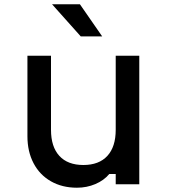

<svg xmlns="http://www.w3.org/2000/svg" viewBox="-20 -860 790 896"><path d="M630 0H520V-48H490Q465 -18 425 -1Q385 16 339 16Q270 16 217.5 -14Q165 -44 136.5 -98.5Q108 -153 108 -224V-600H218V-254Q218 -175 257 -132.5Q296 -90 369 -90Q442 -90 481 -132.5Q520 -175 520 -254V-600H630ZM353 -840H223L357 -690H457Z"/></svg>

Font: Martian Mono sWd Rg
Style: Regular
Weight: 400
Width: 6
Monospace: yes
Designer: Roman Shamin
Foundry: Evil Martians
Version: Version 1.000